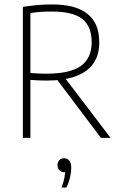

<svg xmlns="http://www.w3.org/2000/svg" viewBox="-20 -621 540 865"><path d="M83 0V-590Q112.5 -594.5 144.2 -597.8Q176 -601 215 -601Q321.5 -601 374.2 -558.5Q427 -516 427 -432Q428 -374.5 401.2 -335.8Q374.5 -297 321.2 -277.5Q268 -258 190 -258Q173 -258 152.5 -258.8Q132 -259.5 117 -261V0ZM434.5 0 223.5 -280H265L478 0ZM188 -289Q296 -289 344.5 -324Q393 -359 393 -431Q393 -501 351.5 -535Q310 -569 213 -569Q185.5 -569 163.2 -567.5Q141 -566 117 -562V-292Q138 -290.5 153.8 -289.8Q169.5 -289 188 -289ZM257 224Q267.5 197 270.8 177Q274 157 274 139L276 155H270Q256.5 155 247.8 146Q239 137 239 123Q239 109.5 247.2 100.8Q255.5 92 268 92Q283 92 292 102.5Q301 113 301 135Q301 153 295.8 176.8Q290.5 200.5 279 224Z"/></svg>

Font: Encode Sans SC Condensed Thin
Style: Regular
Weight: 100
Width: 3
Designer: Multiple Designers
Foundry: Impallari Type
Version: Version 3.002